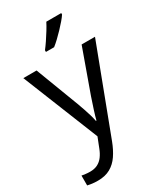

<svg xmlns="http://www.w3.org/2000/svg" viewBox="-245 -853 999 1181"><g transform="rotate(-30 255.0 -263.0)"><path d="M1 -536H95L211 -231Q221 -204 229.5 -179Q238 -154 245 -130.5Q252 -107 256 -85H260Q266 -110 279 -150.5Q292 -191 306 -232L415 -536H510L279 74Q260 124 234.5 161.5Q209 199 172.5 219.5Q136 240 84 240Q60 240 42 237.5Q24 235 11 232V162Q22 164 37.5 166Q53 168 70 168Q101 168 123.5 156.5Q146 145 162 123.5Q178 102 189 73L217 2ZM403 -756Q394 -742 377 -722Q360 -702 339.5 -680.5Q319 -659 298.5 -639.5Q278 -620 260 -606H202V-618Q217 -637 234.5 -663Q252 -689 269 -716.5Q286 -744 297 -766H403Z"/></g></svg>

Font: Noto Sans Lao Looped
Style: Regular
Weight: 400
Designer: Mark Frömberg, Ben Mitchell
Foundry: The Fontpad Ltd
Version: Version 1.001